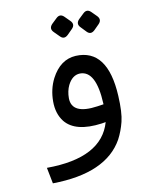

<svg xmlns="http://www.w3.org/2000/svg" viewBox="-81 -554 663 837"><g transform="rotate(-10 250.0 -135.5)"><path d="M380 -484 402 -462Q419 -444 401 -426L379 -404Q361 -387 345 -403L323 -426Q304 -444 322 -463L344 -484Q362 -502 380 -484ZM261 -484 283 -462Q301 -444 283 -426L261 -404Q243 -387 227 -403L204 -426Q185 -444 203 -463L225 -484Q243 -502 261 -484ZM432 -104Q436 -30 426 10Q416 50 398 84Q322 219 85 222L71 151Q315 150 358 -1L340 2Q222 18 176 -39Q148 -75 148 -129Q148 -184 171 -229Q210 -304 279 -308Q421 -315 432 -104ZM335 -75 362 -79V-82Q355 -230 284 -229Q250 -228 230 -188Q218 -163 218 -131Q219 -58 335 -75Z"/></g></svg>

Font: Vazir Code FD
Style: Code-FD
Weight: 400
Foundry: DejaVu fonts team - Redesigned by Saber Rastikerdar
Version: Version 1.1.2